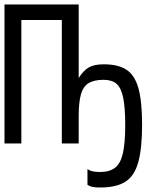

<svg xmlns="http://www.w3.org/2000/svg" viewBox="-22 -638 652 854"><path d="M-2 0V-618H328V0H253V-549H73V0ZM328 -121V-291Q350 -326 374.5 -339Q399 -352 439 -352Q504 -352 541 -327.5Q578 -303 594 -244.5Q610 -186 610 -83Q610 22 593 83.5Q576 145 535.5 170.5Q495 196 424 196Q402 196 389.5 193.5Q377 191 367 184V114Q377 121 389.5 124Q402 127 424 127Q466 127 490.5 107.5Q515 88 525 42Q535 -4 535 -83Q535 -159 526 -203Q517 -247 496.5 -265Q476 -283 439 -283Q397 -283 372.5 -268.5Q348 -254 338 -218.5Q328 -183 328 -121Z"/></svg>

Font: Victor Mono
Style: Regular
Weight: 400
Monospace: yes
Designer: Rune Bjørnerås
Version: Version 1.561;gftools[0.9.30]